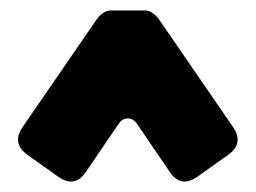

<svg xmlns="http://www.w3.org/2000/svg" viewBox="-20 -730 490 368"><path d="M164 -691Q177 -710 193 -710H257Q273 -710 286 -691L427 -486Q448 -455 417 -433L358 -391Q326 -369 305 -401L243 -492Q236 -503 225 -503Q214 -503 207 -492L145 -401Q124 -369 92 -391L33 -433Q2 -455 23 -486Z"/></svg>

Font: LT Crewmate
Style: Regular
Weight: 400
Designer: Daniel Lyons
Foundry: LyonsType
Version: Version 1.001;FEAKit 1.0